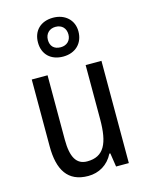

<svg xmlns="http://www.w3.org/2000/svg" viewBox="-122 -888 750 974"><g transform="rotate(-15 252.5 -401.0)"><path d="M253 -608C317 -608 360 -649 360 -712C360 -773 314 -812 253 -812C188 -812 147 -772 147 -710C147 -648 188 -608 253 -608ZM253 -657C217 -657 199 -678 199 -710C199 -742 221 -764 253 -764C287 -764 307 -742 307 -710C307 -678 285 -657 253 -657ZM434 -537H351V-253C351 -126 321 -63 233 -63C177 -63 151 -106 151 -199V-537H68V-186C68 -62 112 10 219 10C275 10 324 -18 351 -72H356L367 0H434Z"/></g></svg>

Font: Noto Sans Sinhala UI Condensed
Style: Regular
Weight: 400
Width: 3
Designer: Jelle Bosma - Monotype Design Team
Foundry: Monotype Imaging Inc.
Version: Version 2.006